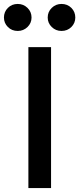

<svg xmlns="http://www.w3.org/2000/svg" viewBox="-55 -954 402 974"><path d="M204 0H89V-715H204ZM257 -797Q228 -797 207.5 -817Q187 -837 187 -865Q187 -894 207.5 -914Q228 -934 257 -934Q287 -934 307 -914Q327 -894 327 -865Q327 -837 307 -817Q287 -797 257 -797ZM35 -797Q5 -797 -15 -817Q-35 -837 -35 -865Q-35 -894 -15 -914Q5 -934 35 -934Q64 -934 84.5 -914Q105 -894 105 -865Q105 -837 84.5 -817Q64 -797 35 -797Z"/></svg>

Font: Wix Madefor Display SemiBold
Style: Regular
Weight: 600
Designer: Dalton Maag Ltd
Foundry: Dalton Maag Ltd
Version: Version 3.100